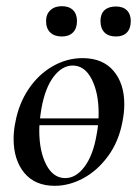

<svg xmlns="http://www.w3.org/2000/svg" viewBox="-20 -587 445 621"><path d="M71 -204H343V-182H71ZM24 -138Q24 -165 30 -193Q41 -252 72.5 -299Q104 -346 150 -372.5Q196 -399 247 -399Q312 -399 347 -358Q382 -317 382 -250Q382 -223 376 -193Q364 -129 329.5 -82Q295 -35 249.5 -10.5Q204 14 157 14Q93 14 58.5 -28Q24 -70 24 -138ZM292 -149Q299 -183 299 -221Q299 -287 276.5 -331Q254 -375 215 -375Q181 -375 153.5 -339Q126 -303 114 -236Q107 -194 107 -165Q107 -98 129.5 -54.5Q152 -11 191 -11Q226 -11 253.5 -48Q281 -85 292 -149ZM129 -519Q129 -541 143 -554Q157 -567 180 -567Q203 -567 216 -554.5Q229 -542 229 -519Q229 -495 216 -482Q203 -469 180 -469Q156 -469 142.5 -482Q129 -495 129 -519ZM305 -519Q305 -542 318 -554Q331 -566 355 -566Q378 -566 390.5 -553.5Q403 -541 403 -519Q403 -495 390.5 -482Q378 -469 355 -469Q331 -469 318 -482Q305 -495 305 -519Z"/></svg>

Font: Cormorant Infant SemiBold
Style: Italic
Weight: 600
Italic angle: -10°
Designer: Christian Thalmann (Catharsis Fonts)
Foundry: Catharsis Fonts
Version: Version 4.000